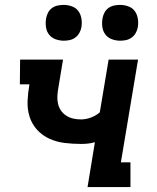

<svg xmlns="http://www.w3.org/2000/svg" viewBox="-20 -763 640 783"><path d="M337 0 367 -183Q353 -179 339 -177.5Q325 -176 311 -176Q277 -176 244 -180Q211 -184 182 -197Q153 -210 131.5 -233.5Q110 -257 100.5 -287.5Q91 -318 92.5 -351.5Q94 -385 100 -419H61L62 -520H237L218 -405Q215 -389 214 -372.5Q213 -356 216.5 -340.5Q220 -325 228.5 -312.5Q237 -300 250 -291.5Q263 -283 278.5 -279.5Q294 -276 310 -276Q330 -276 350.5 -283.5Q371 -291 387 -305L423 -520H543L473 -101H512V0ZM470 -597Q453 -597 436.5 -603Q420 -609 410 -622Q400 -635 397.5 -652.5Q395 -670 398 -688Q400 -700 406 -711.5Q412 -723 422.5 -730.5Q433 -738 445.5 -740.5Q458 -743 470 -743Q487 -743 503.5 -737Q520 -731 529.5 -718Q539 -705 542 -687.5Q545 -670 542 -652Q540 -640 533.5 -628.5Q527 -617 516.5 -609.5Q506 -602 494 -599.5Q482 -597 470 -597ZM240 -597Q223 -597 206.5 -603Q190 -609 180 -622Q170 -635 167.5 -652.5Q165 -670 168 -688Q170 -700 176 -711.5Q182 -723 192.5 -730.5Q203 -738 215.5 -740.5Q228 -743 240 -743Q257 -743 273.5 -737Q290 -731 299.5 -718Q309 -705 312 -687.5Q315 -670 312 -652Q310 -640 303.5 -628.5Q297 -617 286.5 -609.5Q276 -602 264 -599.5Q252 -597 240 -597Z"/></svg>

Font: Iosevka HT Extended
Style: Bold Italic
Weight: 700
Width: 7
Italic angle: -9°
Monospace: yes
Designer: Belleve Invis
Foundry: Belleve Invis
Version: Version 32.3.0; ttfautohint (v1.8.4)